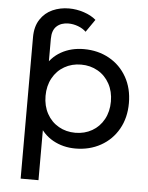

<svg xmlns="http://www.w3.org/2000/svg" viewBox="-61 -798 805 1041"><g transform="rotate(5 341.0 -277.0)"><path d="M131.7 -264.9Q131.7 -352.7 162.9 -413.6Q194.1 -474.4 248.5 -504.9Q302.9 -535.4 372 -535.4Q448.9 -535.4 509.8 -501.5Q570.7 -467.6 605.4 -406.3Q640.1 -345 640.1 -264.9Q640.1 -184.7 605.4 -123.5Q570.7 -62.3 509.8 -28.4Q448.9 5.6 372 5.6Q304.6 5.6 249.8 -24.9Q195 -55.4 163.4 -116.6Q131.7 -177.9 131.7 -264.9ZM542.1 -264.9Q542.1 -319.4 519 -361.6Q495.9 -403.9 455.3 -427.1Q414.7 -450.4 364.3 -450.4Q313.9 -450.4 273.3 -427.1Q232.7 -403.9 209.6 -361.6Q186.4 -319.4 186.4 -264.9Q186.4 -210.3 209.6 -168.1Q232.7 -125.9 273.3 -102.6Q313.9 -79.4 364.3 -79.4Q414.7 -79.4 455.3 -102.6Q495.9 -125.9 519 -168.1Q542.1 -210.3 542.1 -264.9ZM178.1 -263.9 188.1 -139.9V194H91V-576.1Q91 -633.6 116.4 -672.5Q141.9 -711.4 183.1 -729.7Q224.3 -748 272.3 -748Q313.9 -748 353.9 -734.6Q394 -721.3 419.9 -698.7L372.4 -629.9Q354.7 -647 328.7 -656.7Q302.7 -666.4 276.3 -666.4Q236.7 -666.4 212.4 -644.2Q188.1 -622 188.1 -575.3V-387.9Z"/></g></svg>

Font: iiserrat Thin
Style: Regular
Weight: 100
Designer: Akira Ohta
Foundry: Akira Ohta
Version: Version 1.200;Glyphs 3.3.1 (3343)